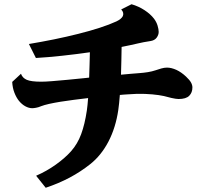

<svg xmlns="http://www.w3.org/2000/svg" viewBox="-20 -823 960 898"><path d="M761.2 -506.8Q781.2 -506.8 805.2 -496.1Q828.1 -485.4 850.1 -464.8Q866.7 -449.2 873.3 -437.3Q879.9 -425.3 879.9 -414.1Q879.9 -390.1 865 -375Q850.1 -359.9 814.9 -359.9Q809.6 -359.9 800.3 -361.3Q791 -362.8 781.2 -365Q771.5 -367.2 765.1 -369.1Q749.5 -374 721.9 -378.2Q694.3 -382.3 658 -383.8Q621.6 -385.3 579.1 -381.8Q569.3 -381.3 559.8 -380.6Q550.3 -379.9 540.5 -378.9Q537.6 -338.9 533.2 -308.1Q521 -225.6 487.1 -160.6Q453.1 -95.7 401.9 -55.2Q356.9 -19.5 305.9 7.6Q254.9 34.7 193.8 55.2L148.9 -1Q198.2 -22.5 241.2 -53.2Q284.2 -84 312 -115.2Q342.8 -149.9 359.6 -195.6Q376.5 -241.2 386.2 -306.2Q388.2 -317.9 389.4 -332.8Q390.6 -347.7 392.1 -364.3Q356.4 -360.4 324.7 -356Q293 -351.6 263.2 -347.2Q233.4 -342.3 210.2 -337.2Q187 -332 171.9 -326.2Q161.1 -321.3 149.2 -319.1Q137.2 -316.9 130.9 -316.9Q115.2 -316.9 98.9 -325.7Q82.5 -334.5 68.8 -351.1Q56.2 -366.7 47.4 -389.4Q38.6 -412.1 37.1 -439.9L78.1 -478Q85 -458.5 105.2 -449.7Q125.5 -440.9 172.9 -440.9Q191.4 -440.9 223.1 -443.4Q254.9 -445.8 294.9 -449.7Q335 -453.6 378.9 -458Q383.3 -458.5 387.9 -459Q392.6 -459.5 397 -460Q397.9 -489.7 398.9 -520Q399.9 -550.3 400.4 -578.6Q335.9 -569.3 271 -562.3Q206.1 -555.2 147.9 -551.8L115.2 -617.2Q173.8 -627 232.7 -638.9Q291.5 -650.9 345.9 -664.6Q400.4 -678.2 446.3 -693.1Q492.2 -708 524.9 -723.1Q536.1 -728.5 543.5 -734.6Q550.8 -740.7 554.2 -747.1Q561.5 -763.2 546.9 -778.8L595.2 -803.2Q628.4 -793.5 656 -775.4Q683.6 -757.3 700.2 -735.8Q711.9 -720.2 717 -703.1Q722.2 -686 722.2 -673.8Q722.2 -659.7 712.6 -646.7Q703.1 -633.8 683.1 -630.9Q668.9 -628.9 652.3 -625.7Q635.7 -622.6 626 -620.1Q608.4 -616.2 589.1 -611.8Q569.8 -607.4 548.8 -603.5Q548.3 -571.8 547.6 -538.8Q546.9 -505.9 545.9 -473.6Q569.8 -476.1 591.6 -477.8Q613.3 -479.5 631.8 -481Q651.9 -482.4 671.6 -485.6Q691.4 -488.8 707 -494.1Q719.7 -498.5 734.1 -502.7Q748.5 -506.8 761.2 -506.8Z"/></svg>

Font: BIZ UDPMincho
Style: Bold
Weight: 700
Designer: TypeBank Co., Ltd.
Foundry: Morisawa Inc.
Version: Version 1.06